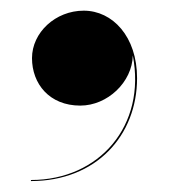

<svg xmlns="http://www.w3.org/2000/svg" viewBox="-20 -188 316 360"><path d="M40 -79C40 -31 72.5 10 130.5 10C181.5 10 228 -34 229 -84C254.5 47 166.5 149.5 38 149.5V151.5C160.5 151.5 237 66 237 -41.5C237 -119.5 191 -168 137 -168C84 -168 40 -127 40 -79Z"/></svg>

Font: Bodoni* 96pt
Style: Bold
Weight: 700
Version: Version 2.3